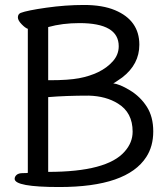

<svg xmlns="http://www.w3.org/2000/svg" viewBox="-20 -737 676 773"><path d="M174 -45Q411 -45 482 -127Q514 -163 514 -207Q514 -284 455 -320Q407 -350 338 -352Q245 -352 174 -346ZM181 -414Q255 -414 298 -422Q341 -430 376 -447Q411 -464 434.5 -490.5Q458 -517 458 -551Q458 -644 300 -644Q231 -644 174 -628V-414ZM219 16Q39 16 39 -17Q39 -26 47 -33Q55 -40 72 -40Q89 -40 92 -41V-621Q82 -624 67 -639.5Q52 -655 52 -667Q52 -680 63 -685Q89 -695 166.5 -706Q244 -717 318 -717Q393 -717 443 -696Q541 -655 541 -557Q541 -478 472 -425Q442 -404 436 -401Q461 -399 503 -373.5Q545 -348 571 -307.5Q597 -267 597 -208Q597 -148 569 -105Q491 16 219 16Z"/></svg>

Font: LXGW WenKai Lite
Style: Bold
Weight: 700
Designer: LXGW / Fontworks Inc.
Foundry: LXGW / Fontworks Inc.
Version: Version 1.330;April 28, 2024